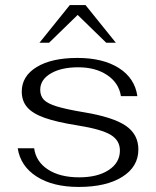

<svg xmlns="http://www.w3.org/2000/svg" viewBox="-20 -729 617 759"><path d="M50 -143H115Q122 -90 169.5 -59Q217 -28 293 -28Q366 -28 410 -57Q454 -86 454 -134Q454 -174 417.5 -196Q381 -218 288 -233Q205 -246 157 -263Q109 -280 87.5 -305Q66 -330 66 -367Q66 -428 125 -464Q184 -500 286 -500Q387 -500 450 -460Q513 -420 523 -349H458Q450 -401 404 -432Q358 -463 289 -463Q222 -463 180.5 -438.5Q139 -414 139 -374Q139 -350 153 -335Q167 -320 204 -308.5Q241 -297 313 -285Q427 -266 477 -232Q527 -198 527 -138Q527 -70 463.5 -30Q400 10 291 10Q189 10 125 -31Q61 -72 50 -143ZM256 -709H318L438 -560H400L287 -670L174 -560H136Z"/></svg>

Font: Fahkwang Light
Style: Regular
Weight: 300
Version: Version 1.000; ttfautohint (v1.6)